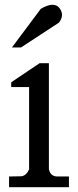

<svg xmlns="http://www.w3.org/2000/svg" viewBox="-20 -785 325 805"><path d="M151 -748Q180 -765 199.5 -765Q219 -765 229.5 -751Q240 -737 240 -722Q240 -707 227 -690L68 -586H30ZM185 -75Q192 -45 221 -45H269V0H18V-45L71 -46Q91 -50 102 -75V-420H27V-440L146 -520H185Z"/></svg>

Font: Sawarabi Mincho
Style: Regular
Weight: 400
Version: Version 1.00